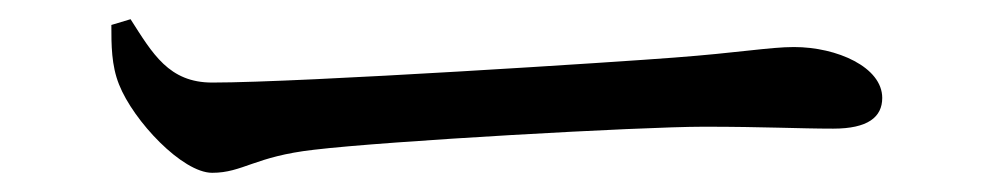

<svg xmlns="http://www.w3.org/2000/svg" viewBox="-20 -454 1040 200"><path d="M116 -434 96 -428C96 -407 96 -386 104 -366C119 -328 170 -274 201 -274C233 -274 245 -291 307 -298C382 -307 647 -322 713 -322C777 -322 812 -320 848 -320C884 -320 899 -332 899 -352C899 -384 852 -405 807 -405C782 -405 749 -399 682 -394C632 -390 295 -368 201 -368C156 -368 139 -398 116 -434Z"/></svg>

Font: Noto Serif CJK SC Medium
Style: Regular
Weight: 500
Designer: Ryoko NISHIZUKA 西塚涼子 (kana & ideographs); Frank Grießhammer (Latin, Greek & Cyrillic); Wenlong ZHANG 张文龙 (bopomofo); San
Foundry: Adobe
Version: Version 2.001;hotconv 1.1.0;makeotfexe 2.6.0